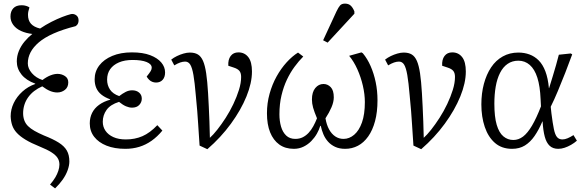

<svg xmlns="http://www.w3.org/2000/svg" viewBox="-20 -810 3246 1063"><path d="M285 233 257 212Q275 191 286 172.5Q297 154 303 135.5Q309 117 309 101Q309 80 298.5 64Q288 48 264.5 33Q241 18 199 1Q152 -18 121.5 -36.5Q91 -55 73 -74.5Q55 -94 47.5 -116.5Q40 -139 39 -166Q39 -204 56 -239.5Q73 -275 104 -303Q135 -331 175 -345V-347Q125 -365 99 -397.5Q73 -430 73 -470Q73 -500 84.5 -528Q96 -556 116 -580Q136 -604 159 -622Q124 -626 96.5 -638.5Q69 -651 53.5 -672Q38 -693 38 -719Q38 -747 53.5 -764Q69 -781 100 -781Q113 -781 124.5 -777.5Q136 -774 143 -769Q139 -756 137 -747Q135 -738 135 -728Q135 -697 151.5 -678.5Q168 -660 202 -652Q233 -673 264.5 -689Q296 -705 324.5 -716Q353 -727 373 -732Q389 -735 402 -725.5Q415 -716 415 -697Q415 -690 413 -683.5Q411 -677 407 -672.5Q403 -668 398 -665Q327 -647 276.5 -624.5Q226 -602 195 -575.5Q164 -549 149 -520Q134 -491 134 -459Q134 -431 156.5 -405Q179 -379 215 -367Q239 -385 260 -393Q281 -401 299 -401Q321 -401 339.5 -389Q358 -377 358 -354Q358 -327 339.5 -312.5Q321 -298 297 -298Q278 -298 258 -306Q238 -314 214 -332Q189 -321 169.5 -306Q150 -291 136 -271.5Q122 -252 115 -229.5Q108 -207 108 -183Q108 -162 114.5 -144Q121 -126 135 -112Q149 -98 171 -85.5Q193 -73 223 -60Q274 -40 305 -20.5Q336 -1 350 23.5Q364 48 364 84Q364 106 354.5 132.5Q345 159 327 184.5Q309 210 285 233Z M674 14Q614 14 570 -3.5Q526 -21 501.5 -52.5Q477 -84 477 -127Q477 -159 490 -185Q503 -211 528.5 -229.5Q554 -248 590 -258V-260Q560 -271 541 -286.5Q522 -302 513 -323Q504 -344 504 -371Q504 -414 529.5 -447.5Q555 -481 601.5 -500.5Q648 -520 710 -520Q771 -520 811.5 -504.5Q852 -489 873 -464Q894 -439 894 -409Q894 -383 880.5 -368Q867 -353 844 -353Q833 -353 823 -357Q813 -361 805.5 -368.5Q798 -376 792 -386Q808 -406 814 -416Q820 -426 820 -435Q820 -455 792 -466.5Q764 -478 714 -478Q670 -478 638.5 -464.5Q607 -451 590 -427Q573 -403 573 -369Q573 -338 589 -314Q605 -290 640 -278Q658 -292 675.5 -301Q693 -310 712 -310Q735 -310 750 -297.5Q765 -285 765 -264Q765 -244 751 -229Q737 -214 711 -214Q695 -214 677.5 -221.5Q660 -229 639 -246Q591 -231 570 -201.5Q549 -172 549 -136Q549 -108 564 -86Q579 -64 607.5 -51Q636 -38 677 -38Q727 -38 768.5 -56Q810 -74 851 -117L879 -87Q851 -53 819 -30.5Q787 -8 751 3Q715 14 674 14Z M1128 16 1085 -4Q1083 -35 1081 -64Q1079 -93 1077 -125Q1075 -157 1072 -195.5Q1069 -234 1064 -283Q1058 -354 1051 -394.5Q1044 -435 1033.5 -452Q1023 -469 1005 -469Q992 -469 977.5 -464Q963 -459 945 -448L928 -480Q942 -491 959.5 -499.5Q977 -508 996 -513.5Q1015 -519 1031 -519Q1058 -519 1075.5 -508.5Q1093 -498 1104 -473Q1115 -448 1121.5 -404.5Q1128 -361 1132 -294Q1134 -259 1136 -219.5Q1138 -180 1139.5 -137Q1141 -94 1142 -47Q1160 -63 1183 -92Q1206 -121 1229.5 -157.5Q1253 -194 1272 -234Q1291 -274 1303 -312.5Q1315 -351 1315 -384Q1315 -406 1305.5 -417.5Q1296 -429 1274 -436L1244 -446Q1242 -480 1257 -500Q1272 -520 1300 -520Q1334 -520 1354.5 -494Q1375 -468 1375 -414Q1375 -351 1344.5 -276Q1314 -201 1258.5 -125Q1203 -49 1128 16Z M1607 14Q1559 14 1526 -10Q1493 -34 1475.5 -77.5Q1458 -121 1458 -183Q1458 -239 1472.5 -291Q1487 -343 1511.5 -387Q1536 -431 1567 -465Q1598 -499 1630 -519L1659 -497Q1634 -472 1610.5 -440Q1587 -408 1568.5 -369Q1550 -330 1538.5 -282Q1527 -234 1527 -177Q1527 -140 1536 -109Q1545 -78 1564.5 -59.5Q1584 -41 1615 -41Q1638 -41 1656 -50Q1674 -59 1688.5 -74.5Q1703 -90 1714.5 -111Q1726 -132 1735 -155Q1720 -191 1713.5 -214Q1707 -237 1707 -259Q1707 -300 1725.5 -322.5Q1744 -345 1771 -345Q1794 -345 1811 -327.5Q1828 -310 1828 -271Q1828 -246 1815.5 -216.5Q1803 -187 1782 -155Q1788 -119 1802 -93.5Q1816 -68 1836.5 -54.5Q1857 -41 1882 -41Q1914 -41 1941 -64Q1968 -87 1984 -132Q2000 -177 2000 -245Q2000 -288 1989 -335.5Q1978 -383 1958.5 -426.5Q1939 -470 1913 -501L1981 -520L1989 -515Q2014 -485 2032 -444Q2050 -403 2060 -355Q2070 -307 2070 -255Q2070 -190 2056.5 -139.5Q2043 -89 2018.5 -54.5Q1994 -20 1961.5 -3Q1929 14 1891 14Q1859 14 1835.5 3Q1812 -8 1796 -26Q1780 -44 1770.5 -66.5Q1761 -89 1756 -113H1753Q1747 -92 1734.5 -70Q1722 -48 1703.5 -29Q1685 -10 1660.5 2Q1636 14 1607 14ZM1794 -574 1769 -587 1843 -747Q1854 -770 1863 -780Q1872 -790 1890 -790Q1909 -790 1921 -779.5Q1933 -769 1942 -747V-734Z M2312 16 2269 -4Q2267 -35 2265 -64Q2263 -93 2261 -125Q2259 -157 2256 -195.5Q2253 -234 2248 -283Q2242 -354 2235 -394.5Q2228 -435 2217.5 -452Q2207 -469 2189 -469Q2176 -469 2161.5 -464Q2147 -459 2129 -448L2112 -480Q2126 -491 2143.5 -499.5Q2161 -508 2180 -513.5Q2199 -519 2215 -519Q2242 -519 2259.5 -508.5Q2277 -498 2288 -473Q2299 -448 2305.5 -404.5Q2312 -361 2316 -294Q2318 -259 2320 -219.5Q2322 -180 2323.5 -137Q2325 -94 2326 -47Q2344 -63 2367 -92Q2390 -121 2413.5 -157.5Q2437 -194 2456 -234Q2475 -274 2487 -312.5Q2499 -351 2499 -384Q2499 -406 2489.5 -417.5Q2480 -429 2458 -436L2428 -446Q2426 -480 2441 -500Q2456 -520 2484 -520Q2518 -520 2538.5 -494Q2559 -468 2559 -414Q2559 -351 2528.5 -276Q2498 -201 2442.5 -125Q2387 -49 2312 16Z M2815 14Q2758 14 2720.5 -18.5Q2683 -51 2664 -107Q2645 -163 2645 -232Q2645 -293 2659 -345.5Q2673 -398 2699 -437Q2725 -476 2763.5 -497.5Q2802 -519 2850 -519Q2883 -519 2911.5 -508.5Q2940 -498 2962.5 -475.5Q2985 -453 2999.5 -415Q3014 -377 3019 -322H3020Q3031 -357 3040.5 -388.5Q3050 -420 3058.5 -449.5Q3067 -479 3074 -507L3140 -514L3148 -509Q3130 -459 3109.5 -407Q3089 -355 3069 -307Q3049 -259 3029 -219L3033 -182Q3040 -127 3046.5 -95.5Q3053 -64 3064 -51Q3075 -38 3094 -38Q3107 -38 3122.5 -44.5Q3138 -51 3155 -62L3174 -31Q3159 -18 3141.5 -8Q3124 2 3106 8Q3088 14 3071 14Q3041 14 3023 -3Q3005 -20 2996 -53.5Q2987 -87 2984 -138H2983Q2963 -91 2939.5 -57Q2916 -23 2886 -4.5Q2856 14 2815 14ZM2822 -35Q2851 -35 2876 -54Q2901 -73 2925.5 -114.5Q2950 -156 2975 -221L2973 -261Q2970 -333 2955 -380Q2940 -427 2913 -450.5Q2886 -474 2850 -474Q2816 -474 2790.5 -456.5Q2765 -439 2748.5 -406.5Q2732 -374 2724.5 -330.5Q2717 -287 2717 -236Q2717 -163 2730 -119Q2743 -75 2767 -55Q2791 -35 2822 -35Z"/></svg>

Font: Literata 18pt Light
Style: Italic
Weight: 300
Italic angle: -2°
Designer: Latin by Veronika Burian and Jose Scaglione. Greek by Irene Vlachou. Cyrillic by Vera Evstafieva
Foundry: TypeTogether
Version: Version 3.103;gftools[0.9.29]